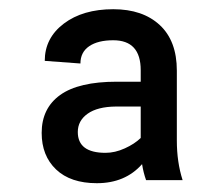

<svg xmlns="http://www.w3.org/2000/svg" viewBox="-20 -741 487 423"><path d="M212.4 -404.3Q233.4 -404.3 254.9 -414.1Q276.4 -423.8 290 -437V-506.3H235.4Q194.8 -505.9 173.1 -490.5Q151.4 -475.1 151.4 -450.2Q151.4 -404.3 212.4 -404.3ZM301.8 -344.2Q295.9 -360.8 293 -379.4Q255.9 -337.4 193.4 -337.4Q135.3 -337.4 103.5 -367.7Q71.8 -397.9 71.8 -448.2Q71.8 -502.4 112.5 -531.7Q153.3 -561 237.3 -561H290V-586.4Q290 -652.3 229.5 -652.3Q195.8 -652.3 176.5 -639.2Q157.2 -626 157.2 -601.1L78.6 -606.9Q78.6 -657.2 120.6 -689Q162.6 -720.7 229.5 -720.7Q294.4 -720.7 332 -685.8Q369.6 -650.9 369.6 -585.4V-431.2Q369.6 -383.8 382.3 -344.2Z"/></svg>

Font: RobotoDraft
Style: Regular
Weight: 400
Version: Version 2.001101; 2014